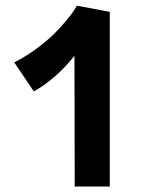

<svg xmlns="http://www.w3.org/2000/svg" viewBox="-20 -666 558 690"><path d="M256.3 -645.5 374.5 -623.5V4.4H248.5L247.6 -465.3Q180.7 -381.8 101.6 -337.4L31.2 -441.9Q73.2 -462.9 111.6 -491.5Q149.9 -520 174.1 -543.9Q198.2 -567.9 218.5 -592.5Q238.8 -617.2 246.1 -628.7Q253.4 -640.1 256.3 -645.5Z"/></svg>

Font: Fantasque Sans Mono
Style: Bold
Weight: 700
Monospace: yes
Designer: Jany Belluz
Version: Version 1.8.0 ; ttfautohint (v1.8.2)